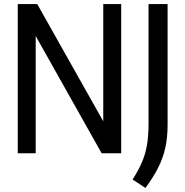

<svg xmlns="http://www.w3.org/2000/svg" viewBox="-20 -760 919 952"><path d="M68 0V-740H164.5L492 -158.5V-740H581V0H484L157 -581.5V0ZM701 172 637.5 130Q666 85.5 683.5 45Q701 4.5 708.8 -41.2Q716.5 -87 716.5 -146.5V-740H811V-140.5Q811 -78.5 799.8 -27.5Q788.5 23.5 764.2 71.5Q740 119.5 701 172Z"/></svg>

Font: Encode Sans Condensed Medium
Style: Regular
Weight: 500
Width: 3
Designer: Multiple Designers
Foundry: Impallari Type
Version: Version 3.000; ttfautohint (v1.8.3) -l 8 -r 50 -G 200 -x 14 